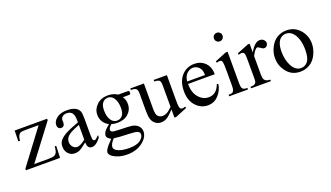

<svg xmlns="http://www.w3.org/2000/svg" viewBox="-77 -1281 3597 2084"><g transform="rotate(-20 1721.0 -239.0)"><path d="M419.9 -137.2 414.6 0H20V-17.6L316.9 -413.1H170.4Q123 -413.1 108.4 -407Q93.8 -400.9 84.5 -383.8Q71.3 -359.4 69.3 -323.2H49.8L52.7 -447.3H427.7V-429.2L127.9 -32.7H291Q342.3 -32.7 360.6 -41.3Q378.9 -49.8 390.1 -71.3Q397.9 -86.9 403.3 -137.2Z M728.5 -64.5Q659.7 -11.2 642.1 -2.9Q615.7 9.3 585.9 9.3Q539.6 9.3 509.5 -22.5Q479.5 -54.2 479.5 -106Q479.5 -138.7 494.1 -162.6Q514.2 -195.8 563.7 -225.1Q613.3 -254.4 728.5 -296.4V-314Q728.5 -380.9 707.3 -405.8Q686 -430.7 645.5 -430.7Q614.7 -430.7 596.7 -414.1Q578.1 -397.5 578.1 -376L579.1 -347.7Q579.1 -325.2 567.6 -313Q556.2 -300.8 537.6 -300.8Q519.5 -300.8 508.1 -313.5Q496.6 -326.2 496.6 -348.1Q496.6 -390.1 539.6 -425.3Q582.5 -460.4 660.2 -460.4Q719.7 -460.4 757.8 -440.4Q786.6 -425.3 800.3 -393.1Q809.1 -372.1 809.1 -307.1V-155.3Q809.1 -91.3 811.5 -76.9Q814 -62.5 819.6 -57.6Q825.2 -52.7 832.5 -52.7Q840.3 -52.7 846.2 -56.2Q856.4 -62.5 885.7 -91.8V-64.5Q831.1 8.8 781.2 8.8Q757.3 8.8 743.2 -7.8Q729 -24.4 728.5 -64.5ZM728.5 -96.2V-266.6Q654.8 -237.3 633.3 -225.1Q594.7 -203.6 578.1 -180.2Q561.5 -156.7 561.5 -128.9Q561.5 -93.8 582.5 -70.6Q603.5 -47.4 630.9 -47.4Q668 -47.4 728.5 -96.2Z M1038.6 -163.1Q997.6 -183.1 975.6 -219Q953.6 -254.9 953.6 -298.3Q953.6 -364.7 1003.7 -412.6Q1053.7 -460.4 1131.8 -460.4Q1195.8 -460.4 1242.7 -429.2H1337.4Q1358.4 -429.2 1361.8 -428Q1365.2 -426.8 1366.7 -423.8Q1369.6 -419.4 1369.6 -408.2Q1369.6 -395.5 1367.2 -390.6Q1365.7 -388.2 1362.1 -386.7Q1358.4 -385.3 1337.4 -385.3H1279.3Q1306.6 -350.1 1306.6 -295.4Q1306.6 -232.9 1258.8 -188.5Q1210.9 -144 1130.4 -144Q1097.2 -144 1062.5 -153.8Q1041 -135.3 1033.4 -121.3Q1025.9 -107.4 1025.9 -97.7Q1025.9 -89.4 1033.9 -81.5Q1042 -73.7 1065.4 -70.3Q1079.1 -68.4 1133.8 -66.9Q1234.4 -64.5 1264.2 -60.1Q1309.6 -53.7 1336.7 -26.4Q1363.8 1 1363.8 41Q1363.8 96.2 1312 144.5Q1235.8 215.8 1113.3 215.8Q1019 215.8 954.1 173.3Q917.5 148.9 917.5 122.6Q917.5 110.8 922.9 99.1Q931.2 81.1 957 48.8Q960.4 44.4 1006.8 -3.9Q981.4 -19 970.9 -31Q960.4 -43 960.4 -58.1Q960.4 -75.2 974.4 -98.1Q988.3 -121.1 1038.6 -163.1ZM1123.5 -437Q1087.4 -437 1063 -408.2Q1038.6 -379.4 1038.6 -319.8Q1038.6 -242.7 1071.8 -200.2Q1097.2 -168 1136.2 -168Q1173.3 -168 1197.3 -195.8Q1221.2 -223.6 1221.2 -283.2Q1221.2 -360.8 1187.5 -404.8Q1162.6 -437 1123.5 -437ZM1033.7 0Q1010.7 24.9 999 46.4Q987.3 67.9 987.3 85.9Q987.3 109.4 1015.6 127Q1064.5 157.2 1156.7 157.2Q1244.6 157.2 1286.4 126.2Q1328.1 95.2 1328.1 60.1Q1328.1 34.7 1303.2 23.9Q1277.8 13.2 1202.6 11.2Q1092.8 8.3 1033.7 0Z M1811 -447.3V-176.3Q1811 -98.6 1814.7 -81.3Q1818.4 -64 1826.4 -57.1Q1834.5 -50.3 1845.2 -50.3Q1860.4 -50.3 1879.4 -58.6L1886.2 -41.5L1752.4 13.7H1730.5V-81.1Q1672.9 -18.6 1642.6 -2.4Q1612.3 13.7 1578.6 13.7Q1541 13.7 1513.4 -8.1Q1485.8 -29.8 1475.1 -64Q1464.4 -98.1 1464.4 -160.6V-360.4Q1464.4 -392.1 1457.5 -404.3Q1450.7 -416.5 1437.3 -423.1Q1423.8 -429.7 1388.7 -429.2V-447.3H1545.4V-147.9Q1545.4 -85.4 1567.1 -65.9Q1588.9 -46.4 1619.6 -46.4Q1640.6 -46.4 1667.2 -59.6Q1693.8 -72.8 1730.5 -109.9V-363.3Q1730.5 -401.4 1716.6 -414.8Q1702.6 -428.2 1658.7 -429.2V-447.3Z M1994.1 -278.8Q1993.7 -179.2 2042.5 -122.6Q2091.3 -65.9 2157.2 -65.9Q2201.2 -65.9 2233.6 -90.1Q2266.1 -114.3 2288.1 -172.9L2303.2 -163.1Q2293 -96.2 2243.7 -41.3Q2194.3 13.7 2120.1 13.7Q2039.6 13.7 1982.2 -49.1Q1924.8 -111.8 1924.8 -217.8Q1924.8 -332.5 1983.6 -396.7Q2042.5 -460.9 2131.3 -460.9Q2206.5 -460.9 2254.9 -411.4Q2303.2 -361.8 2303.2 -278.8ZM1994.1 -307.1H2201.2Q2198.7 -350.1 2190.9 -367.7Q2178.7 -395 2154.5 -410.6Q2130.4 -426.3 2104 -426.3Q2063.5 -426.3 2031.5 -394.8Q1999.5 -363.3 1994.1 -307.1Z M2476.6 -694.3Q2497.1 -694.3 2511.5 -679.9Q2525.9 -665.5 2525.9 -645Q2525.9 -624.5 2511.5 -609.9Q2497.1 -595.2 2476.6 -595.2Q2456.1 -595.2 2441.4 -609.9Q2426.8 -624.5 2426.8 -645Q2426.8 -665.5 2441.2 -679.9Q2455.6 -694.3 2476.6 -694.3ZM2517.1 -460.4V-101.1Q2517.1 -59.1 2523.2 -45.2Q2529.3 -31.2 2541.3 -24.4Q2553.2 -17.6 2585 -17.6V0H2367.7V-17.6Q2400.4 -17.6 2411.6 -23.9Q2422.9 -30.3 2429.4 -44.9Q2436 -59.6 2436 -101.1V-273.4Q2436 -346.2 2431.6 -367.7Q2428.2 -383.3 2420.9 -389.4Q2413.6 -395.5 2400.9 -395.5Q2387.2 -395.5 2367.7 -388.2L2360.8 -405.8L2495.6 -460.4Z M2771.5 -460.4V-359.9Q2827.6 -460.4 2886.7 -460.4Q2913.6 -460.4 2931.2 -444.1Q2948.7 -427.7 2948.7 -406.2Q2948.7 -387.2 2936 -374Q2923.3 -360.8 2905.8 -360.8Q2888.7 -360.8 2867.4 -377.7Q2846.2 -394.5 2835.9 -394.5Q2827.1 -394.5 2816.9 -384.8Q2794.9 -364.7 2771.5 -318.8V-104.5Q2771.5 -67.4 2780.8 -48.3Q2787.1 -35.2 2803.2 -26.4Q2819.3 -17.6 2849.6 -17.6V0H2620.6V-17.6Q2654.8 -17.6 2671.4 -28.3Q2683.6 -36.1 2688.5 -53.2Q2690.9 -61.5 2690.9 -100.6V-273.9Q2690.9 -352.1 2687.7 -366.9Q2684.6 -381.8 2676 -388.7Q2667.5 -395.5 2654.8 -395.5Q2639.6 -395.5 2620.6 -388.2L2615.7 -405.8L2751 -460.4Z M3192.4 -460.4Q3293.9 -460.4 3355.5 -383.3Q3407.7 -317.4 3407.7 -231.9Q3407.7 -171.9 3378.9 -110.4Q3350.1 -48.8 3299.6 -17.6Q3249 13.7 3187 13.7Q3085.9 13.7 3026.4 -66.9Q2976.1 -134.8 2976.1 -219.2Q2976.1 -280.8 3006.6 -341.6Q3037.1 -402.3 3086.9 -431.4Q3136.7 -460.4 3192.4 -460.4ZM3177.2 -428.7Q3151.4 -428.7 3125.2 -413.3Q3099.1 -397.9 3083 -359.4Q3066.9 -320.8 3066.9 -260.3Q3066.9 -162.6 3105.7 -91.8Q3144.5 -21 3208 -21Q3255.4 -21 3286.1 -60.1Q3316.9 -99.1 3316.9 -194.3Q3316.9 -313.5 3265.6 -381.8Q3231 -428.7 3177.2 -428.7Z"/></g></svg>

Font: Jameel Khushkhati
Style: Regular
Weight: 400
Version: Version 3.5